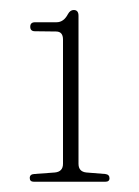

<svg xmlns="http://www.w3.org/2000/svg" viewBox="-20 -732 278 384"><path d="M50 -669.5Q40.5 -669.5 40.5 -678.5Q40.5 -687.5 50 -687.5H93Q107.5 -687.5 116 -704Q120.5 -712 127.5 -712Q137 -712 137 -700.5V-404.5Q137 -388.5 153 -387L190.5 -384Q199 -383 199 -375.5Q199 -368.5 190.5 -368.5H48Q39.5 -368.5 39.5 -376Q39.5 -383.5 48.5 -384L89.5 -387Q106 -388.5 106 -404.5V-653Q106 -669 92 -669Z"/></svg>

Font: Fraunces 72pt Soft Thin
Style: Regular
Weight: 100
Version: Version 1.000;[b76b70a41]